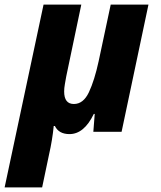

<svg xmlns="http://www.w3.org/2000/svg" viewBox="-58 -569 695 829"><path d="M-38 240H124L154 97Q168 36 174 -25H179Q196 10 242 10Q305 10 347 -77H351L345 0H467L583 -549H420L368 -305Q350 -222 326 -171Q302 -120 261 -120Q219 -120 219 -174Q219 -188 222 -205Q225 -222 228 -239L293 -549H130Z"/></svg>

Font: Noto Sans Display Extra
Style: Italic
Weight: 800
Italic angle: -12°
Designer: Monotype Design Team
Foundry: Monotype Imaging Inc.
Version: Version 1.900